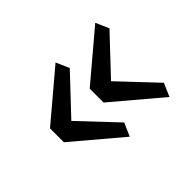

<svg xmlns="http://www.w3.org/2000/svg" viewBox="-92 -662 783 783"><g transform="rotate(-45 300.0 -270.0)"><path d="M280 -56 74 -230V-310L280 -484L305 -427L157 -270L305 -113ZM509 -56 303 -230V-310L509 -484L534 -427L386 -270L534 -113Z"/></g></svg>

Font: IBM Plex Mono
Style: Regular
Weight: 400
Monospace: yes
Designer: Mike Abbink, Paul van der Laan, Pieter van Rosmalen
Foundry: Bold Monday
Version: Version 2.3